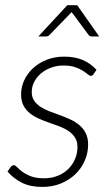

<svg xmlns="http://www.w3.org/2000/svg" viewBox="-20 -728 433 756"><path d="M9.5 0ZM348.5 -436.5Q344.5 -429.5 337.5 -429.5Q332.5 -429.5 325.2 -435.8Q318 -442 305.8 -449.8Q293.5 -457.5 275 -463.8Q256.5 -470 229 -470Q203.5 -470 180.8 -461.5Q158 -453 141.2 -438.8Q124.5 -424.5 114.8 -405.8Q105 -387 105 -366Q105 -345.5 114.5 -331.5Q124 -317.5 139.8 -307.2Q155.5 -297 175.2 -289.5Q195 -282 216 -274.5Q237 -267 256.8 -257.8Q276.5 -248.5 292.2 -235.5Q308 -222.5 317.5 -203.8Q327 -185 327 -158.5Q327 -126.5 314.2 -96.5Q301.5 -66.5 277.8 -43.2Q254 -20 220.8 -6Q187.5 8 146.5 8Q98.5 8 65.8 -8.8Q33 -25.5 9.5 -52.5L21.5 -69.5Q27 -77.5 35 -77.5Q40 -77.5 47.5 -69.5Q55 -61.5 68 -51.8Q81 -42 101.5 -34Q122 -26 153 -26Q183 -26 207.2 -35.8Q231.5 -45.5 248.8 -62.5Q266 -79.5 275.5 -101.8Q285 -124 285 -149Q285 -171 275.5 -186Q266 -201 250.2 -211.8Q234.5 -222.5 214.8 -230Q195 -237.5 174 -244.8Q153 -252 133.2 -260.8Q113.5 -269.5 97.8 -282Q82 -294.5 72.5 -312.5Q63 -330.5 63 -356.5Q63 -385.5 75.5 -412.2Q88 -439 110.5 -459.8Q133 -480.5 164.2 -492.8Q195.5 -505 232.5 -505Q274.5 -505 305.2 -492Q336 -479 360 -453ZM370.5 -584.5H340.5Q337.5 -584.5 334 -586Q330.5 -587.5 328 -591.5L266.5 -674.5Q265.5 -675.5 264.2 -677.2Q263 -679 262 -680.5L256.5 -674.5L176 -591.5Q170 -584.5 162 -584.5H131L245 -707.5H284Z"/></svg>

Font: Lato Light
Style: Italic
Weight: 300
Italic angle: -7°
Designer: Lukasz Dziedzic
Foundry: tyPoland Lukasz Dziedzic
Version: Version 2.007; 2014-02-27